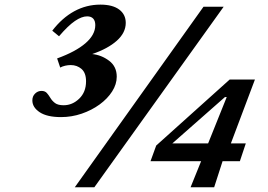

<svg xmlns="http://www.w3.org/2000/svg" viewBox="-20 -790 1130 810"><path d="M295.5 0 838.5 -761.5H923.5L378 0ZM615 -110 639 -176 949 -454.5H1055.5L954 -185H1017L992 -110H919L883.5 0H784L828.5 -110ZM707 -185H858L936.5 -380.5H929ZM237.5 -296Q178.5 -296 147.5 -316.5Q116.5 -337 116.5 -366.5Q116.5 -384 128 -395.2Q139.5 -406.5 155 -406.5Q170 -406.5 178 -397.2Q186 -388 193 -376.2Q200 -364.5 212.2 -355.2Q224.5 -346 248.5 -346Q285.5 -346 314.2 -373.8Q343 -401.5 343 -447Q343 -482.5 324 -499Q305 -515.5 278.5 -515.5Q267 -515.5 255 -512.8Q243 -510 234 -505L221 -543.5Q299.5 -572 340.8 -607.8Q382 -643.5 382 -684Q382 -702 373.2 -711.5Q364.5 -721 347.5 -721Q325 -721 296.2 -701.5Q267.5 -682 229 -637L200.5 -660.5Q242 -714.5 293.2 -742.5Q344.5 -770.5 403.5 -770.5Q455 -770.5 482.8 -749.8Q510.5 -729 510.5 -693.5Q510.5 -652 472.8 -618.2Q435 -584.5 369 -562Q408 -558 440.2 -533.8Q472.5 -509.5 472.5 -466.5Q472.5 -434.5 453 -404Q433.5 -373.5 400.2 -349.2Q367 -325 324.8 -310.5Q282.5 -296 237.5 -296Z"/></svg>

Font: Libre Caslon Text
Style: Italic
Weight: 400
Italic angle: -22.583°
Designer: Pablo Impallari, Rodrigo Fuenzalida, Katja Schimmel
Foundry: Pablo Impallari, Rodrigo Fuenzalida
Version: Version 2.000